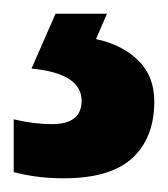

<svg xmlns="http://www.w3.org/2000/svg" viewBox="-38 -20 245 280"><path d="M187 128Q187 181 155 210.5Q123 240 55 240Q33 240 15 237.5Q-3 235 -18 231V154Q11 161 38 161Q81 161 81 127Q81 87 8 80L43 0H118L102 37Q140 45 163.5 68Q187 91 187 128Z"/></svg>

Font: Noto Sans Thai Cond
Style: Bold
Weight: 700
Width: 3
Designer: Monotype Design Team
Foundry: Monotype Imaging Inc.
Version: Version 2.002; ttfautohint (v1.8.4.7-5d5b)